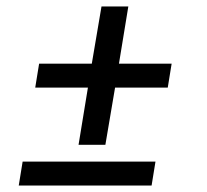

<svg xmlns="http://www.w3.org/2000/svg" viewBox="-20 -574 640 594"><path d="M223 -126 252 -303H89L101 -377H264L294 -554H377L348 -377H511L499 -303H336L306 -126ZM38 0 50 -74H461L449 0Z"/></svg>

Font: Iosevka Etoile Oblique
Style: Regular
Weight: 400
Italic angle: -9°
Designer: Belleve Invis
Foundry: Belleve Invis
Version: Version 15.5.2; ttfautohint (v1.8.4)